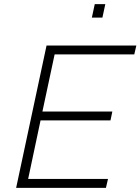

<svg xmlns="http://www.w3.org/2000/svg" viewBox="-20 -908 679 928"><path d="M58 0 205 -688H639L629 -645H244L185 -369H523L514 -326H176L116 -43H502L492 0ZM424 -823 438 -888H489L475 -823Z"/></svg>

Font: Saira Thin ExtraLight
Style: Italic
Weight: 250
Italic angle: -12°
Version: Version 1.101